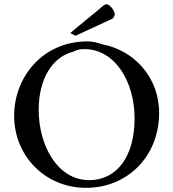

<svg xmlns="http://www.w3.org/2000/svg" viewBox="-20 -888 833 923"><path d="M400 -689C184 -689 48 -516 48 -332C48 -137 198 15 394 15C594 15 745 -138 745 -345C745 -518 623 -647 471 -675C450 -683 425 -689 400 -689ZM385 -652C533 -652 627 -496 627 -318C627 -138 543 -22 409 -22C256 -22 166 -189 166 -360C166 -514 236 -617 334 -640C348 -648 365 -652 385 -652ZM532 -820C530 -838 509 -866 492 -868C478 -865 466 -852 456 -843C441 -831 332 -742 318 -729C321 -728 340 -717 343 -716L520 -798C526 -803 531 -810 532 -820Z"/></svg>

Font: Sibila
Style: Regular
Weight: 400
Designer: Stefan Peev
Foundry: Context Ltd
Version: Version 1.000